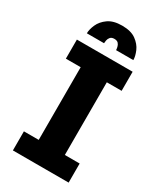

<svg xmlns="http://www.w3.org/2000/svg" viewBox="-220 -970 889 1050"><g transform="rotate(30 225.0 -445.0)"><path d="M49.5 0V-120.5H143V-579.5H49.5V-700H401.5V-579.5H308V-120.5H401.5V0ZM226.5 -890Q282.5 -890 314.2 -867Q346 -844 359.5 -812.8Q373 -781.5 373 -757H264Q264 -763.5 261.5 -775.5Q259 -787.5 251 -796.8Q243 -806 225.5 -806Q208.5 -806 200.5 -796.8Q192.5 -787.5 190.2 -775.5Q188 -763.5 188 -757H79.5Q79.5 -781.5 93.2 -812.8Q107 -844 139.2 -867Q171.5 -890 226.5 -890Z"/></g></svg>

Font: Trispace Condensed
Style: Bold
Weight: 700
Width: 3
Designer: Tyler Finck
Foundry: Etcetera Type Company
Version: Version 1.210; ttfautohint (v1.8.3)